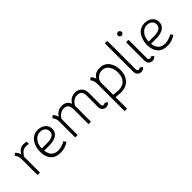

<svg xmlns="http://www.w3.org/2000/svg" viewBox="100 -1762 3060 3060"><g transform="rotate(-45 1630.0 -232.5)"><path d="M40 -472 74 -505Q117 -473 129 -417Q156 -464 190 -486Q224 -508 276 -508Q292 -508 334 -500V-448Q302 -455 278 -455Q225 -455 193 -429Q159 -401 135 -357V0H80V-353Q80 -432 40 -472Z M754 -90 780 -48Q694 10 594 10Q483 10 426.5 -56Q370 -122 370 -230Q370 -281 382.5 -328.5Q395 -376 420.5 -417Q446 -458 490 -483Q534 -508 590 -508Q666 -508 717 -465.5Q768 -423 768 -354Q768 -280 709 -240Q650 -200 548 -200H430Q449 -42 594 -42Q662 -42 754 -90ZM427 -252H548Q712 -252 712 -355Q712 -405 677.5 -432Q643 -459 593 -459Q537 -459 497.5 -423Q458 -387 442.5 -342Q427 -297 427 -252Z M888 -472 922 -505Q964 -474 976 -417Q1029 -508 1134 -508Q1237 -508 1272 -415Q1329 -508 1430 -508Q1500 -508 1542 -465Q1584 -422 1584 -351V-79Q1584 -63 1595 -53.5Q1606 -44 1620 -44Q1636 -44 1648 -59L1693 -29Q1665 11 1619 11Q1580 11 1554.5 -15.5Q1529 -42 1529 -79V-350Q1526 -405 1501.5 -430.5Q1477 -456 1429 -456Q1335 -456 1283 -357V0H1228V-336Q1228 -456 1129 -456Q1081 -456 1040.5 -428Q1000 -400 983 -358V0H928V-353Q928 -432 888 -472Z M1742 -472 1776 -505Q1815 -475 1829 -421Q1872 -508 1985 -508Q2088 -508 2144 -435Q2200 -362 2200 -252Q2200 -135 2135 -62.5Q2070 10 1956 10Q1902 10 1837 1V261H1782V-353Q1782 -432 1742 -472ZM1837 -328V-51Q1929 -42 1951 -42Q2045 -42 2094 -97.5Q2143 -153 2143 -246Q2143 -335 2101 -395.5Q2059 -456 1987 -456Q1930 -456 1885.5 -420Q1841 -384 1837 -328Z M2378 -726V-81Q2378 -65 2388.5 -55.5Q2399 -46 2413 -46Q2430 -46 2441 -61L2487 -31Q2460 9 2411 9Q2375 9 2349 -17.5Q2323 -44 2323 -81V-726Z M2599 -708Q2617 -708 2629.5 -695.5Q2642 -683 2642 -665Q2642 -648 2629.5 -635.5Q2617 -623 2599 -623Q2582 -623 2569.5 -635.5Q2557 -648 2557 -665Q2557 -683 2569.5 -695.5Q2582 -708 2599 -708ZM2629 -500V-80Q2629 -65 2640 -55Q2651 -45 2664 -45Q2682 -45 2692 -60L2738 -30Q2711 10 2664 10Q2626 10 2600 -16Q2574 -42 2574 -80V-500Z M3163 -90 3189 -48Q3103 10 3003 10Q2892 10 2835.5 -56Q2779 -122 2779 -230Q2779 -281 2791.5 -328.5Q2804 -376 2829.5 -417Q2855 -458 2899 -483Q2943 -508 2999 -508Q3075 -508 3126 -465.5Q3177 -423 3177 -354Q3177 -280 3118 -240Q3059 -200 2957 -200H2839Q2858 -42 3003 -42Q3071 -42 3163 -90ZM2836 -252H2957Q3121 -252 3121 -355Q3121 -405 3086.5 -432Q3052 -459 3002 -459Q2946 -459 2906.5 -423Q2867 -387 2851.5 -342Q2836 -297 2836 -252Z"/></g></svg>

Font: Bellota
Style: Regular
Weight: 400
Designer: Kemie Guaida
Foundry: Kemie Guaida
Version: Version 1.000;PS 002.000;hotconv 1.0.70;makeotf.lib2.5.58329